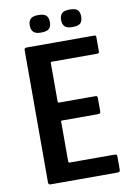

<svg xmlns="http://www.w3.org/2000/svg" viewBox="-91 -874 634 930"><g transform="rotate(-10 226.0 -409.0)"><path d="M81 0Q70 0 70 -11V-662Q70 -673 81 -673H409Q419 -673 421 -671.5Q423 -670 423 -660V-599Q423 -588 420.5 -586Q418 -584 409 -584H192Q186 -584 185 -583Q184 -582 184 -577V-391Q184 -386 185.5 -384.5Q187 -383 191 -383H364Q375 -383 377 -380.5Q379 -378 379 -366V-311Q379 -300 376.5 -297.5Q374 -295 364 -295H191Q186 -295 185 -294Q184 -293 184 -288V-97Q184 -92 185 -90Q186 -88 191 -88H407Q419 -88 421 -85.5Q423 -83 423 -72V-16Q423 -5 420 -2.5Q417 0 407 0ZM214 -775Q214 -754 203.5 -743Q193 -732 163 -732Q137 -732 126 -743Q115 -754 115 -775Q115 -796 126 -807Q137 -818 163 -818Q193 -818 203.5 -807Q214 -796 214 -775ZM368 -775Q368 -754 358 -743Q348 -732 318 -732Q291 -732 280 -743Q269 -754 269 -775Q269 -796 280 -807Q291 -818 318 -818Q348 -818 358 -807Q368 -796 368 -775Z"/></g></svg>

Font: Glory Thin SemiBold
Style: Regular
Weight: 600
Version: Version 1.011